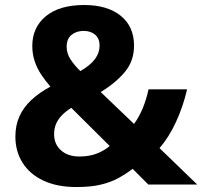

<svg xmlns="http://www.w3.org/2000/svg" viewBox="-20 -744 815 774"><path d="M319.9 -723.8Q412.7 -723.8 466.5 -680.5Q520.3 -637.3 520.3 -560Q520.3 -497.6 482.6 -453Q444.8 -408.4 385.9 -373L520.3 -244.4Q540.8 -272.3 555.5 -307.9Q570.1 -343.6 578.7 -383.8H734.2Q718.2 -314.4 689.3 -252Q660.4 -189.7 623 -146.9L775.1 0H578.1L514.8 -63.3Q486.3 -42 456.1 -25.5Q425.9 -9.1 386 0.4Q346.2 10 287.8 10Q210.2 10 155.1 -15.9Q100.1 -41.7 71 -87.8Q42 -134 42 -193.3Q42 -239.4 58.7 -275.8Q75.4 -312.2 107 -341.5Q138.6 -370.8 183.2 -394.8Q162.8 -418.2 146.2 -443.3Q129.5 -468.3 119.9 -497Q110.2 -525.7 110.2 -559.2Q110.2 -633.2 164.6 -678.5Q219 -723.8 319.9 -723.8ZM267.3 -309.3Q244.7 -295 229.3 -279Q213.9 -263 206 -244.6Q198.1 -226.2 198.1 -203Q198.1 -162.7 225.9 -137.9Q253.8 -113.1 299.9 -113.1Q341.9 -113.1 372.7 -125.9Q403.4 -138.7 422.2 -155.5ZM316.9 -619.4Q288.3 -619.4 268.5 -603.5Q248.7 -587.6 248.7 -556Q248.7 -528.5 264 -505Q279.4 -481.5 303.8 -457.4Q343.9 -480.4 362.7 -505.7Q381.5 -531 381.5 -560Q381.5 -588.7 363.6 -604.1Q345.7 -619.4 316.9 -619.4Z"/></svg>

Font: Noto Sans Symbols
Style: Regular
Weight: 400
Designer: Monotype Design Team
Foundry: Monotype Imaging Inc.
Version: Version 2.002